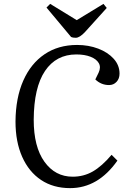

<svg xmlns="http://www.w3.org/2000/svg" viewBox="-20 -957 657 991"><path d="M489 -582Q502 -610 490 -631Q478 -652 447.5 -664Q417 -676 374 -676Q270 -676 212.5 -591Q155 -506 154 -339Q154 -199 209.5 -122Q265 -45 355 -45Q412 -45 459 -72Q506 -99 556 -158L586 -128Q486 14 342 14Q255 14 192 -28Q129 -70 94.5 -147.5Q60 -225 60 -330Q61 -452 100 -540.5Q139 -629 210 -677Q281 -725 378 -725Q437 -725 487 -706Q537 -687 567 -653.5Q597 -620 597 -577Q597 -551 581.5 -534.5Q566 -518 543 -518Q502 -518 472 -547ZM220 -918 239 -937 376 -853 514 -937 531 -916 419 -792Q391 -762 371 -762Q362 -762 357 -763Q352 -764 347 -766Z"/></svg>

Font: Literata 36pt
Style: Italic
Weight: 400
Italic angle: -2°
Designer: Latin by Veronika Burian and Jose Scaglione. Greek by Irene Vlachou. Cyrillic by Vera Evstafieva
Foundry: TypeTogether
Version: Version 3.002